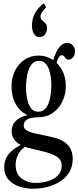

<svg xmlns="http://www.w3.org/2000/svg" viewBox="-20 -865 466 1142"><path d="M214 -644.5Q194.5 -644.5 182.2 -664Q170 -683.5 170 -711Q170 -794 241 -845L254.5 -821Q240 -808 230.5 -793.5Q221 -779 221 -769Q221 -751.5 230.8 -744Q240.5 -736.5 250 -727.2Q259.5 -718 259.5 -695Q259.5 -673.5 246.8 -659Q234 -644.5 214 -644.5ZM208 -167.5Q121 -167.5 121 -117.5Q121 -99.5 141 -87.8Q161 -76 219.5 -65L277 -52.5Q346.5 -39 379.5 -6.8Q412.5 25.5 412.5 80.5Q412.5 126 392 159.5Q371.5 193 337.2 214.8Q303 236.5 261 247Q219 257.5 176 257.5Q134 257.5 94.8 244.5Q55.5 231.5 30.2 203Q5 174.5 5 128Q5 89 27 57.5Q49 26 102.5 -3Q49 -32.5 49 -86.5Q49 -102 56.2 -120Q63.5 -138 83.8 -154.2Q104 -170.5 143 -181Q100 -200 74.2 -244.5Q48.5 -289 48.5 -350.5Q48.5 -403.5 69.5 -445Q90.5 -486.5 126.8 -510.5Q163 -534.5 209 -534.5Q257 -534.5 296.5 -507.5Q303.5 -531 314.8 -554.5Q326 -578 342 -593.8Q358 -609.5 379 -609.5Q398 -609.5 412 -596Q426 -582.5 426 -559Q426 -539 415.2 -524.8Q404.5 -510.5 388.5 -510.5Q377 -510.5 371.5 -517Q366 -523.5 361.2 -530Q356.5 -536.5 346.5 -536.5Q337 -536.5 329 -523Q321 -509.5 316.5 -491Q342 -467 356.8 -431.5Q371.5 -396 371.5 -353.5Q371.5 -304 351.2 -261.8Q331 -219.5 294.2 -193.5Q257.5 -167.5 208 -167.5ZM207.5 -200.5Q238 -200.5 255 -225Q272 -249.5 278.8 -285.8Q285.5 -322 285.5 -356Q285.5 -377.5 282.5 -402.8Q279.5 -428 271.8 -450.8Q264 -473.5 249.5 -488.2Q235 -503 212 -503Q188 -503 172.8 -487.2Q157.5 -471.5 149.2 -446.8Q141 -422 137.8 -395Q134.5 -368 134.5 -345.5Q134.5 -317 140.2 -283.2Q146 -249.5 161.8 -225Q177.5 -200.5 207.5 -200.5ZM73 115.5Q73 170 108.5 196.5Q144 223 192.5 223Q231 223 266.5 212Q302 201 324.5 178Q347 155 347 119Q347 100.5 337.5 85.5Q328 70.5 300.8 57.2Q273.5 44 220 31.5L154 16Q140.5 13 129 8.5Q102.5 25 87.8 54Q73 83 73 115.5Z"/></svg>

Font: Libre Caslon Condensed
Style: Regular
Weight: 400
Designer: Pablo Impallari, Rodrigo Fuenzalida, Katja Schimmel, Ertekin Erdin
Foundry: Pablo Impallari, Rodrigo Fuenzalida
Version: Version 2.000; ttfautohint (v1.8.4.7-5d5b);gftools[0.9.33]